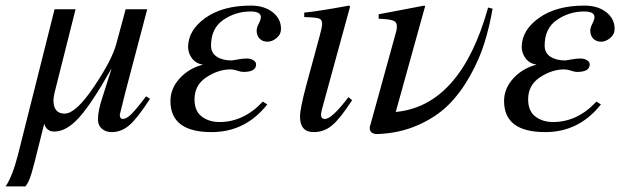

<svg xmlns="http://www.w3.org/2000/svg" viewBox="-53 -461 2235 686"><path d="M469 -117 483 -108Q437 -37 408.5 -13Q380 11 346 11Q325 11 311 -1Q297 -13 297 -34Q297 -65 312 -110L345 -214H344Q276 -93 230.5 -42Q185 9 141 9Q113 9 105 -19Q96 17 85.5 58.5Q75 100 70.5 118.5Q66 137 60 157Q54 177 49 187Q44 197 38 205H-33Q-9 170 11 93L142 -428H217L142 -130Q138 -112 138 -103Q138 -55 178 -55Q218 -55 283 -151.5Q348 -248 363 -306L396 -428H473L394 -128Q375 -52 375 -51Q375 -36 386 -36Q398 -36 414.5 -51.5Q431 -67 469 -117Z M886 -98 902 -88Q824 11 703 11Q556 11 556 -100Q556 -145 589 -181Q622 -217 672 -230Q647 -234 633 -252.5Q619 -271 619 -294Q620 -354 681.5 -397.5Q743 -441 843 -441Q891 -441 921 -417.5Q951 -394 951 -358Q951 -338 935 -325Q919 -312 903 -312Q885 -312 874.5 -323Q864 -334 864 -352Q864 -362 871.5 -376.5Q879 -391 879 -400Q879 -420 842 -420Q789 -420 745 -390Q701 -360 701 -298Q701 -272 721.5 -258.5Q742 -245 775 -245Q778 -245 796 -248.5Q814 -252 828 -252Q842 -252 852 -246Q862 -240 862 -231Q862 -204 817 -204Q808 -204 795 -208.5Q782 -213 771 -213Q727 -213 684.5 -185Q642 -157 642 -106Q642 -64 668 -44.5Q694 -25 731 -25Q818 -25 886 -98Z M1192 -114 1205 -103Q1163 -38 1134 -13.5Q1105 11 1068 11Q1019 11 1019 -44Q1019 -73 1041 -155L1089 -332Q1098 -364 1098 -376Q1098 -391 1086.5 -395Q1075 -399 1034 -400V-416Q1080 -420 1194 -441L1198 -438L1104 -95Q1094 -61 1094 -51Q1094 -36 1108 -36Q1133 -36 1192 -114Z M1691 -434 1707 -430Q1696 -366 1678 -308Q1660 -250 1626.5 -190Q1593 -130 1549.5 -86.5Q1506 -43 1440.5 -14Q1375 15 1296 18Q1268 18 1268 -4Q1268 -10 1271 -17L1363 -350Q1365 -360 1365 -367Q1365 -383 1350 -388Q1335 -393 1300 -394V-410L1463 -441L1466 -439L1361 -61Q1593 -83 1691 -434Z M2078 -98 2094 -88Q2016 11 1895 11Q1748 11 1748 -100Q1748 -145 1781 -181Q1814 -217 1864 -230Q1839 -234 1825 -252.5Q1811 -271 1811 -294Q1812 -354 1873.5 -397.5Q1935 -441 2035 -441Q2083 -441 2113 -417.5Q2143 -394 2143 -358Q2143 -338 2127 -325Q2111 -312 2095 -312Q2077 -312 2066.5 -323Q2056 -334 2056 -352Q2056 -362 2063.5 -376.5Q2071 -391 2071 -400Q2071 -420 2034 -420Q1981 -420 1937 -390Q1893 -360 1893 -298Q1893 -272 1913.5 -258.5Q1934 -245 1967 -245Q1970 -245 1988 -248.5Q2006 -252 2020 -252Q2034 -252 2044 -246Q2054 -240 2054 -231Q2054 -204 2009 -204Q2000 -204 1987 -208.5Q1974 -213 1963 -213Q1919 -213 1876.5 -185Q1834 -157 1834 -106Q1834 -64 1860 -44.5Q1886 -25 1923 -25Q2010 -25 2078 -98Z"/></svg>

Font: STIX MathJax Main
Style: Italic
Weight: 400
Italic angle: -16.33°
Designer: MicroPress Inc., with final additions and corrections provided by Coen Hoffman, Elsevier (retired)
Version: Version 1.1.1